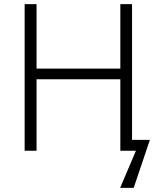

<svg xmlns="http://www.w3.org/2000/svg" viewBox="-20 -734 771 935"><path d="M623 -53H710L631 181H565L642 0H566V-348H158V0H100V-714H158V-400H566V-714H623Z"/></svg>

Font: RS Noto Sans Light
Style: Regular
Weight: 300
Designer: Monotype Design Team
Foundry: Monotype Imaging Inc.
Version: Version 3.10